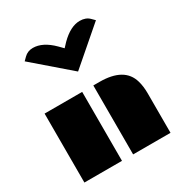

<svg xmlns="http://www.w3.org/2000/svg" viewBox="-200 -1046 1149 1201"><g transform="rotate(-30 374.5 -445.5)"><path d="M415.5 -498H459.5Q639.2 -498 673.8 -376Q685.5 -336.4 685.5 -284.7V0H415.5ZM63.5 -498H335V0H63.5ZM119.1 -843.3 141.1 -865.2Q166.5 -890.6 204.6 -890.6Q275.4 -890.6 347.2 -818.8L376.5 -789.1L404.3 -818.8Q476.1 -890.6 543.5 -890.6Q586.4 -890.6 611.8 -865.2L633.8 -843.3L376.5 -621.1Z"/></g></svg>

Font: Plaster
Style: Regular
Weight: 400
Designer: Eben Sorkin
Foundry: Eben Sorkin
Version: Version 1.007